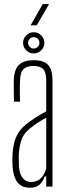

<svg xmlns="http://www.w3.org/2000/svg" viewBox="-20 -894 328 920"><path d="M123.5 5.5Q83 5.5 63.2 -21Q43.5 -47.5 40.5 -94Q40 -108.5 39.5 -121.5Q39 -134.5 39.5 -148Q41 -180.5 47.8 -208.8Q54.5 -237 70.8 -261.5Q87 -286 117.5 -308Q136 -321.5 157.8 -335.2Q179.5 -349 201.5 -360.5V-509Q201.5 -546 187.5 -562Q173.5 -578 139.5 -578Q110 -578 93.8 -563.8Q77.5 -549.5 76 -509Q75.5 -495.5 75.2 -478.2Q75 -461 75.2 -442.5Q75.5 -424 76 -407H47Q46.5 -432 46 -459.2Q45.5 -486.5 46 -508Q47 -542.5 57.2 -564Q67.5 -585.5 88.2 -595.5Q109 -605.5 141.5 -605.5Q175 -605.5 194.8 -595Q214.5 -584.5 223 -562.8Q231.5 -541 231.5 -506V0H201.5V-48.5H194Q186 -24.5 169.8 -9.5Q153.5 5.5 123.5 5.5ZM128 -22Q156 -22 174 -38.2Q192 -54.5 201.5 -87V-329.5Q184.5 -321 166 -309.5Q147.5 -298 120.5 -276Q90.5 -251 81 -218.8Q71.5 -186.5 70 -148Q70 -139.5 70.2 -124.8Q70.5 -110 71 -95Q73.5 -60 88.8 -41Q104 -22 128 -22ZM141.5 -638Q121 -638 105.8 -652.8Q90.5 -667.5 90.5 -688.5Q90.5 -709.5 105.8 -724.5Q121 -739.5 141.5 -739.5Q162.5 -739.5 177.5 -724.5Q192.5 -709.5 192.5 -688.5Q192.5 -667.5 177.5 -652.8Q162.5 -638 141.5 -638ZM141.5 -661.5Q153 -661.5 161 -669.5Q169 -677.5 169 -688.5Q169 -700 161 -708Q153 -716 141.5 -716Q130.5 -716 122.5 -708Q114.5 -700 114.5 -688.5Q114.5 -677.5 122.5 -669.5Q130.5 -661.5 141.5 -661.5ZM126.5 -772.5 185 -874.5H215L156 -772.5Z"/></svg>

Font: Big Shoulders Display Thin ExtraLight
Style: Regular
Weight: 250
Version: Version 2.002